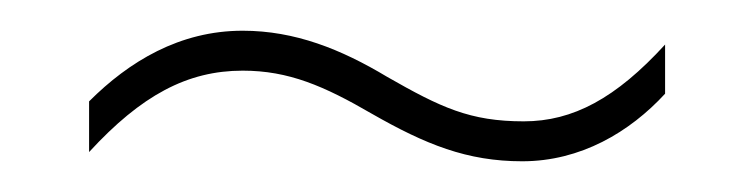

<svg xmlns="http://www.w3.org/2000/svg" viewBox="-20 -416 491 125"><path d="M222 -342C257 -322 284 -311 320 -311C358 -311 390 -330 413 -355V-387C381 -352 353 -337 321 -337C286 -337 267 -346 232 -366C202 -384 172 -396 138 -396C97 -396 64 -376 38 -350V-317C72 -354 102 -370 138 -370C168 -370 191 -360 222 -342Z"/></svg>

Font: Noto Sans Sinhala Condensed Thin
Style: Regular
Weight: 100
Width: 3
Designer: Jelle Bosma - Monotype Design Team
Foundry: Monotype Imaging Inc.
Version: Version 2.006